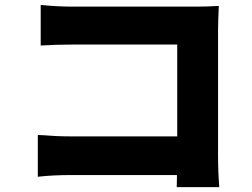

<svg xmlns="http://www.w3.org/2000/svg" viewBox="-20 -727 1017 776"><path d="M273.4 -700.2H771.5Q820.3 -700.2 864.3 -703.1Q861.3 -632.8 861.3 -604.5V-97.7Q861.3 -34.2 866.2 29.3H694.3L695.3 -19.5H266.6Q194.3 -19.5 132.8 -12.7V-181.6Q209 -175.8 261.7 -175.8H696.3V-546.9H273.4Q205.1 -546.9 144.5 -543V-707Q212.9 -700.2 273.4 -700.2Z"/></svg>

Font: Min Sans Black
Style: Regular
Weight: 900
Designer: Jinseong-Kim, NotoSansCJK, Nunito
Foundry: Jinseong-Kim
Version: Version 1.000